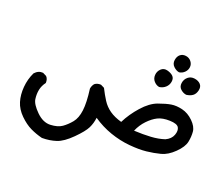

<svg xmlns="http://www.w3.org/2000/svg" viewBox="-93 -381 930 801"><g transform="rotate(20 371.5 19.5)"><path d="M159 283Q131 276 106 264Q81 252 56 227.5Q31 203 22 173.5Q13 144 16 108.5Q19 73 34 42Q50 24 71 26L87 34Q97 44 96 62Q83 79 79 98.5Q75 118 78 140Q81 162 111 191.5Q141 221 173.5 219.5Q206 218 224.5 205Q243 192 259.5 172Q276 152 280.5 116.5Q285 81 277 21Q279 8 287 -2Q298 -11 315 -10L331 -2Q344 24 358 46Q372 68 393.5 83Q415 98 447 107Q467 67 499 31Q531 -5 564 -17Q597 -29 619 -32.5Q641 -36 668 -29.5Q695 -23 717.5 -1Q740 21 742 43Q744 65 739 89Q734 113 706 140.5Q678 168 649 175.5Q620 183 588 186.5Q556 190 512.5 186Q469 182 426 167Q383 152 345 126Q342 151 331.5 172.5Q321 194 286 229Q251 264 222 273.5Q193 283 159 283ZM645 112Q669 101 676.5 80.5Q684 60 676.5 47Q669 34 636.5 33Q604 32 583 42.5Q562 53 542 74Q522 95 510 123Q551 125 584.5 123Q618 121 645 112ZM546 -84Q533 -86 522.5 -97.5Q512 -109 513 -125.5Q514 -142 526 -153.5Q538 -165 555 -160.5Q572 -156 581 -147Q590 -138 587.5 -122.5Q585 -107 573.5 -96.5Q562 -86 546 -84ZM663 -92Q649 -94 637.5 -104.5Q626 -115 628.5 -132Q631 -149 643.5 -159.5Q656 -170 673.5 -167.5Q691 -165 700.5 -154.5Q710 -144 706 -127Q702 -110 691 -102Q680 -94 663 -92ZM603 -170Q590 -172 578 -183.5Q566 -195 568.5 -212Q571 -229 581.5 -237.5Q592 -246 607 -244Q622 -242 631 -230.5Q640 -219 638.5 -205.5Q637 -192 627 -182Q617 -172 603 -170Z"/></g></svg>

Font: NaniFont Regular
Style: Regular
Weight: 400
Designer: Nanigashitei
Version: Version 1.036